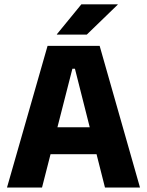

<svg xmlns="http://www.w3.org/2000/svg" viewBox="-20 -846 663 866"><path d="M11.5 0 194.5 -639H429.5L611.5 0H453.5L318 -536H306.5L169.5 0ZM167 -150.5V-272H455V-150.5ZM347 -826.5H511V-825L371.5 -690H236.5V-691.5Z"/></svg>

Font: Anek Telugu Medium
Style: Bold
Weight: 700
Version: Version 1.003